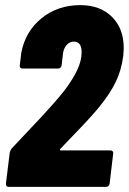

<svg xmlns="http://www.w3.org/2000/svg" viewBox="-20 -728 502 748"><path d="M217 -142H411Q416 -142 419 -138.5Q422 -135 421 -130L407 -12Q406 -7 402.5 -3.5Q399 0 394 0H14Q3 0 3 -12L18 -134Q19 -139 25 -149L89 -217Q193 -326 233 -378Q265 -421 281.5 -456.5Q298 -492 298 -525Q298 -566 267 -566Q251 -566 239 -552Q227 -538 225 -516L220 -473Q219 -468 215.5 -464.5Q212 -461 207 -461H67Q62 -461 59 -464.5Q56 -468 57 -473L63 -523Q79 -606 142 -657Q205 -708 293 -708Q370 -708 416 -662.5Q462 -617 462 -541Q462 -531 460 -509Q453 -455 431.5 -410Q410 -365 368 -313Q335 -272 258 -193L215 -148Q213 -146 213.5 -144Q214 -142 217 -142Z"/></svg>

Font: Barlow Condensed ExtraBold
Style: Italic
Weight: 800
Width: 3
Italic angle: -7°
Designer: Jeremy Tribby
Foundry: Tribby Type
Version: Version 1.408